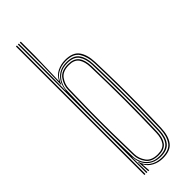

<svg xmlns="http://www.w3.org/2000/svg" viewBox="-268 -819 845 845"><g transform="rotate(-45 154.5 -397.0)"><path d="M59 0V-800H65.2V0ZM71.2 0V-800H77.2V-608L76.2 -508.8H77.8Q81.2 -548.2 105.1 -571.2Q129 -594.2 167.5 -594Q209.8 -594 227 -570.1Q244.2 -546.2 245.5 -505Q247.8 -437.2 248.5 -370.5Q249.2 -303.8 248.6 -235.4Q248 -167 245.5 -94.5Q244.2 -52 226.5 -28.9Q208.8 -5.8 168.2 -5.8Q128.8 -5.8 104.1 -28.9Q79.5 -52 77.2 -91.5H75.8L77.2 0ZM166.5 -11.5Q204.5 -11.5 221.4 -32.8Q238.2 -54 239.5 -95Q243 -204 242.8 -302.6Q242.5 -401.2 239.5 -505.5Q238.2 -543 222.4 -565.8Q206.5 -588.5 166.8 -588.5Q136.5 -588.5 117.9 -575.5Q99.2 -562.5 90.2 -543.1Q81.2 -523.8 80.8 -504.5Q78.5 -431.2 77.9 -365.1Q77.2 -299 77.9 -233.2Q78.5 -167.5 80.5 -95Q81 -75.8 89.9 -56.5Q98.8 -37.2 117.5 -24.4Q136.2 -11.5 166.5 -11.5ZM165.5 -17Q123.5 -17 105.4 -42Q87.2 -67 86.5 -95.8Q84.5 -164.5 83.8 -231.8Q83 -299 83.8 -366.8Q84.5 -434.5 86.5 -504Q87.2 -532 105.2 -557.5Q123.2 -583 166 -583Q200 -583 216.1 -563.6Q232.2 -544.2 233.5 -504.8Q235.5 -433.8 236.2 -367.1Q237 -300.5 236.4 -233.8Q235.8 -167 233.5 -94.8Q232.2 -58.5 217.1 -37.8Q202 -17 165.5 -17ZM165.2 -22.8Q198.8 -22.8 212.5 -42Q226.2 -61.2 227.2 -95Q230.5 -201.8 230.5 -298.2Q230.5 -394.8 227.2 -504.8Q226.2 -538 212.8 -557.6Q199.2 -577.2 165.8 -577.2Q127 -577.2 110.2 -554Q93.5 -530.8 92.5 -504Q90.5 -433.5 89.8 -367Q89 -300.5 89.8 -233.6Q90.5 -166.8 92.5 -95.8Q93.2 -69.8 109.6 -46.2Q126 -22.8 165.2 -22.8ZM170 5.8Q142 5.8 119.8 -6Q97.5 -17.8 87.2 -37.8H85.8L88.2 -5.2L88.8 0H82.8L79.2 -60.8H80.8Q87 -35 110.8 -17.5Q134.5 0 169 0Q214.8 0 232.4 -26Q250 -52 251.5 -94Q253.8 -168.8 254.6 -234.5Q255.5 -300.2 254.8 -365.9Q254 -431.5 251.5 -505Q250 -544.5 233.2 -572Q216.5 -599.5 169 -599.5Q138.8 -599.5 115.1 -585.4Q91.5 -571.2 82.2 -540.5H80L83 -665.5V-800H89.2V-712.5L85.2 -559.5H86.8Q97.5 -582.5 120.6 -593.9Q143.8 -605.2 170 -605.2Q217.5 -605.2 236.8 -578.2Q256 -551.2 257.5 -505Q260 -431.8 260.8 -365Q261.5 -298.2 260.8 -232Q260 -165.8 257.5 -94Q255.8 -46.8 236.1 -20.5Q216.5 5.8 170 5.8Z"/></g></svg>

Font: Big Shoulders Inline Display Thin ExtraLight
Style: Regular
Weight: 250
Version: Version 2.002